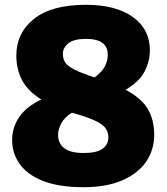

<svg xmlns="http://www.w3.org/2000/svg" viewBox="-20 -770 694 800"><path d="M328 10Q226 10 160.2 -15.8Q94.5 -41.5 62.5 -86Q30.5 -130.5 30.5 -186.5Q30.5 -240 61 -283.5Q91.5 -327 152 -355.5Q94.5 -391.5 71.2 -437.2Q48 -483 48 -538Q48 -632.5 121.5 -691.2Q195 -750 338 -750Q462.5 -750 533.5 -699.2Q604.5 -648.5 604.5 -560.5Q604.5 -515 582.5 -472.2Q560.5 -429.5 503.5 -396Q570.5 -360 596.5 -314.8Q622.5 -269.5 622.5 -208.5Q622.5 -145.5 588.8 -96.2Q555 -47 489.5 -18.5Q424 10 328 10ZM242 -545Q242 -525 251.5 -510Q261 -495 289.2 -480.5Q317.5 -466 374 -447.5Q403.5 -469 416.2 -492Q429 -515 429 -542Q429 -608 338 -608Q288.5 -608 265.2 -589.8Q242 -571.5 242 -545ZM222 -208Q222 -172 248.2 -152.2Q274.5 -132.5 328.5 -132.5Q383 -132.5 407.2 -150Q431.5 -167.5 431.5 -198Q431.5 -220 419.5 -236.2Q407.5 -252.5 376.2 -267.2Q345 -282 286.5 -298.5Q283 -299.5 280 -300.5Q249.5 -282 235.8 -256.8Q222 -231.5 222 -208Z"/></svg>

Font: Encode Sans Semi Condensed Black
Style: Regular
Weight: 900
Width: 4
Designer: Multiple Designers
Foundry: Impallari Type
Version: Version 3.000; ttfautohint (v1.8.3) -l 8 -r 50 -G 200 -x 14 